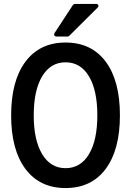

<svg xmlns="http://www.w3.org/2000/svg" viewBox="-20 -929 658 967"><path d="M310.1 -714.8Q440.4 -714.8 512.2 -618.7Q584 -522.5 584 -348.1Q584 -174.3 512.2 -78.1Q440.4 18.1 310.1 18.1Q180.2 18.1 108.2 -78.1Q36.1 -174.3 36.1 -348.1Q36.1 -522 108.2 -618.4Q180.2 -714.8 310.1 -714.8ZM149.9 -348.1Q149.9 -223.1 192.4 -152.6Q234.9 -82 310.1 -82Q385.7 -82 428 -152.3Q470.2 -222.7 470.2 -348.1Q470.2 -474.1 428 -544.7Q385.7 -615.2 310.1 -615.2Q234.9 -615.2 192.4 -544.7Q149.9 -474.1 149.9 -348.1ZM263.2 -745.1Q256.8 -745.1 253.9 -750.2Q251 -755.4 253.9 -761.2L347.2 -903.8Q352.5 -909.2 356 -909.2H465.8Q472.2 -909.2 474.9 -902.8Q477.5 -896.5 473.1 -892.1L328.1 -748Q325.2 -745.1 320.8 -745.1Z"/></svg>

Font: Fragment Mono SemBd
Style: Regular
Weight: 600
Designer: Wei Huang based on Nimbus Sans by URW Studio, based on Helvetica by Max Miedinger.
Foundry: Wei Huang
Version: Version 1.011